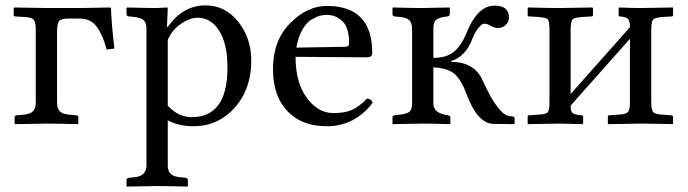

<svg xmlns="http://www.w3.org/2000/svg" viewBox="-20 -459 2556 713"><path d="M112.8 -78.1V-348.1Q112.8 -377 105 -386Q97.2 -395 68.8 -396L37.1 -397.9Q31.2 -397.9 30.8 -402.8V-429.2L34.2 -431.2Q122.1 -429.2 153.8 -429.2H277.8L390.1 -431.2L392.1 -429.2Q394 -371.1 404.8 -278.8L376 -274.9Q362.8 -326.7 340.3 -358.4Q317.9 -390.1 275.9 -390.1H233.9Q208 -390.1 200 -381.1Q191.9 -372.1 191.9 -340.8V-78.1Q191.9 -56.2 201.9 -45.7Q211.9 -35.2 237.8 -33.2L263.2 -30.8Q271 -30.8 271 -22.9V0L269 2Q193.8 0 151.9 0L36.1 2L34.2 0V-22.9Q34.2 -30.8 43 -30.8L66.9 -33.2Q91.8 -35.2 102.3 -45.7Q112.8 -56.2 112.8 -78.1Z M603 -311V-66.9Q642.1 -23.9 691.9 -23.9Q824.7 -23.9 824.7 -208Q824.7 -295.9 794.2 -344.5Q763.7 -393.1 713.9 -393.1Q685.1 -393.1 652.1 -370.6Q619.1 -348.1 603 -311ZM603 -429.2 600.1 -358.9H603Q659.2 -439 742.7 -439Q816.9 -439 865 -377.9Q913.1 -316.9 913.1 -234.9Q913.1 -117.7 838.9 -45.9Q779.8 10.3 697.8 9.8Q644.5 9.8 603 -12.2V154.8Q603 175.8 613.5 186.3Q624 196.8 648.9 199.2L668.9 201.2Q677.7 203.1 677.7 209V231.9L675.8 233.9Q601.6 231.9 561 231.9L452.6 233.9L449.7 231.9V209Q449.7 203.1 459 201.2L479 199.2Q523.9 195.3 523.9 154.8V-352.1Q523.9 -373 514.4 -383.1Q504.9 -393.1 479 -396L459 -397.9Q450.2 -399.9 449.7 -405.8V-429.2L452.6 -431.2Q523.4 -429.2 561 -429.2L601.1 -431.2Z M1080.6 -282.2 1261.7 -285.2Q1276.9 -285.2 1276.4 -298.8Q1276.4 -356 1252 -379.9Q1227.5 -403.8 1193.4 -403.8Q1180.2 -403.8 1167.5 -400.4Q1154.8 -397 1136.2 -386Q1117.7 -375 1102.5 -348.1Q1087.4 -321.3 1080.6 -282.2ZM1342.8 -92.8Q1359.9 -91.8 1363.8 -77.1Q1296.9 9.8 1193.4 9.8Q1094.2 9.8 1040.5 -54.2Q993.7 -108.4 993.7 -202.1Q993.7 -308.1 1057.1 -372.6Q1120.6 -437 1193.4 -437Q1362.3 -437 1362.3 -263.2Q1362.3 -246.1 1343.8 -246.1L1077.6 -248Q1077.6 -164.1 1109.4 -110.8Q1153.3 -39.1 1218.8 -39.1Q1260.7 -39.1 1287.4 -51Q1314 -63 1342.8 -92.8Z M1437.5 0V-22.9Q1437.5 -28.8 1445.3 -30.8L1465.3 -33.2Q1492.2 -36.1 1501.2 -44.7Q1510.3 -53.2 1510.3 -75.2V-352.1Q1510.3 -373 1500.2 -383.5Q1490.2 -394 1465.3 -396L1445.3 -397.9Q1437.5 -399.9 1437.5 -405.8V-429.2L1439.5 -431.2Q1511.2 -429.2 1548.3 -429.2L1648.4 -431.2L1650.4 -429.2V-408.2Q1650.4 -398.4 1641.1 -397.9Q1614.3 -395 1601.8 -387Q1589.4 -378.9 1589.4 -354V-244.1Q1639.2 -244.1 1666.7 -267.6Q1694.3 -291 1712.4 -336.9Q1753.4 -438 1816.4 -438Q1870.6 -438 1870.1 -393.1Q1870.1 -377.9 1858.2 -366.5Q1846.2 -355 1830.3 -355Q1814.5 -355 1801.3 -363.8Q1790 -370.6 1778.3 -371.1Q1769.5 -371.1 1756.8 -355.5Q1744.1 -339.8 1735.4 -317.9Q1709.5 -248 1656.2 -232.9V-229Q1743.2 -229 1773.4 -158.2Q1829.6 -34.2 1871.1 -27.8L1880.4 -26.9Q1891.6 -26.9 1891.1 -18.1V0L1888.2 2L1812.5 1Q1752.4 0 1711.4 -112.8Q1694.3 -159.7 1669.4 -182.9Q1644.5 -206.1 1589.4 -209V-73.2Q1589.4 -38.1 1644.5 -30.8Q1652.3 -28.8 1652.3 -22.9V0L1650.4 2Q1589.4 0 1548.3 0L1439.5 2Z M2058.1 -429.2Q2058.1 -429.2 2179.2 -431.2L2182.1 -429.2V-403.8Q2182.1 -397.9 2175.3 -397.9L2143.1 -396Q2112.3 -394 2105.7 -386.5Q2099.1 -378.9 2099.1 -348.1V-109.9L2319.3 -357.9Q2319.3 -378.9 2313.2 -387.5Q2307.1 -396 2282.2 -397.9Q2277.3 -397.9 2277.3 -402.8V-429.2L2279.3 -431.2Q2327.1 -429.2 2357.4 -429.2L2478.5 -431.2L2479.5 -429.2V-403.8Q2479.5 -397.9 2473.1 -397.9L2441.4 -396Q2412.6 -394 2405.5 -386.5Q2398.4 -378.9 2398.4 -348.1V-79.1Q2398.4 -51.3 2405.8 -42.7Q2413.1 -34.2 2441.4 -33.2L2473.1 -30.8Q2479 -30.8 2479.5 -24.9V0L2478.5 2Q2392.6 0 2357.4 0Q2325.2 0 2239.3 2L2237.3 0V-25.9Q2237.3 -30.8 2242.2 -30.8L2275.4 -33.2Q2304.2 -34.2 2311.8 -43Q2319.3 -51.8 2319.3 -79.1V-314.9L2099.1 -66.9V-64.9Q2099.1 -45.9 2106.2 -39.6Q2113.3 -33.2 2139.2 -30.8Q2145 -30.8 2145.5 -24.9V0L2144 2L2058.1 0Q2025.9 0 1940.4 2L1939.5 0V-25.9Q1939.5 -30.8 1944.3 -30.8L1978.5 -33.2Q2007.3 -34.2 2013.9 -42Q2020.5 -49.8 2020.5 -77.1V-347.2Q2020.5 -379.4 2014.4 -386.7Q2008.3 -394 1978.5 -396L1946.3 -397.9Q1939.5 -397.9 1939.5 -402.8V-429.2L1942.4 -431.2Q2013.2 -429.2 2058.1 -429.2Z"/></svg>

Font: Linux Libertine Capitals
Style: Small Caps
Weight: 400
Designer: Philipp H. Poll
Foundry: Philipp H. Poll
Version: Version 5.1.3